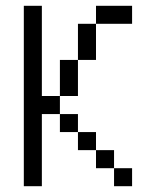

<svg xmlns="http://www.w3.org/2000/svg" viewBox="-20 -645 540 665"><path d="M437.5 0V-62.5H375V0ZM437.5 -562.5V-625H312.5V-562.5H250Q250 -562.5 250 -437.5H187.5Q187.5 -437.5 187.5 -312.5H125V-625H62.5Q62.5 -625 62.5 0H125Q125 0 125 -250H187.5V-187.5H250V-125H312.5V-62.5H375V-125H312.5V-187.5H250V-250H187.5V-312.5H250Q250 -312.5 250 -437.5H312.5Q312.5 -437.5 312.5 -562.5Z"/></svg>

Font: UnifontExMono
Style: Regular
Weight: 500
Version: Version 15.0.06